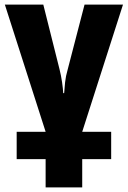

<svg xmlns="http://www.w3.org/2000/svg" viewBox="-20 -569 553 829"><path d="M511 -549H345L272 -268Q264 -241 261 -213.5Q258 -186 257 -167H253Q252 -186 248 -214Q244 -242 237 -270L167 -549H1L177 0H52V118H177V240H335V118H460V0H335Z"/></svg>

Font: Noto Sans Display SemiCondensed Extra
Style: Regular
Weight: 800
Width: 4
Designer: Monotype Design Team
Foundry: Monotype Imaging Inc.
Version: Version 1.900